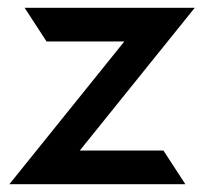

<svg xmlns="http://www.w3.org/2000/svg" viewBox="-20 -471 524 491"><path d="M4 0H454L398 -86H184L478 -451H43L99 -365H298Z"/></svg>

Font: Charger Pro
Style: ExBdNar
Weight: 400
Designer: Jasper
Foundry: Cannot Into Space Fonts
Version: Version 1.09